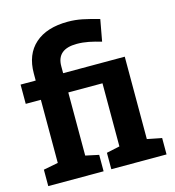

<svg xmlns="http://www.w3.org/2000/svg" viewBox="-113 -868 880 964"><g transform="rotate(-15 326.5 -386.0)"><path d="M19 0V-85.4L95.2 -100.1V-428.2H16.6V-528.3H95.2V-564.5Q95.2 -664.1 156 -718Q216.8 -772 327.1 -772Q365.2 -772 402.3 -764.4Q439.5 -756.8 488.3 -742.7L467.8 -630.4Q434.1 -640.6 403.3 -646.7Q372.6 -652.8 341.8 -652.8Q237.8 -652.8 237.8 -564.5V-528.3H558.1V-100.1L633.8 -85.4V0H346.7V-85.4L415.5 -100.1V-428.2H237.8V-100.1L306.6 -85.4V0Z"/></g></svg>

Font: Roboto Slab
Style: Bold
Weight: 700
Designer: Google
Version: Version 2.000; ttfautohint (v1.8.1.43-b0c9)